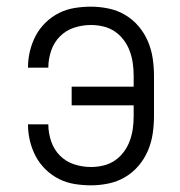

<svg xmlns="http://www.w3.org/2000/svg" viewBox="-20 -548 540 576"><path d="M253 8Q228 8 203.5 4Q179 0 157 -11Q135 -22 117 -39.5Q99 -57 87.5 -78.5Q76 -100 70 -124.5Q64 -149 64 -174V-175H125V-174Q125 -149 133.5 -124Q142 -99 160 -81Q178 -63 202.5 -55Q227 -47 253 -47Q272 -47 290.5 -51.5Q309 -56 324.5 -66.5Q340 -77 351.5 -92.5Q363 -108 369.5 -126Q376 -144 378.5 -162.5Q381 -181 381 -200V-232H195V-288H381V-320Q381 -339 378.5 -357.5Q376 -376 369.5 -394Q363 -412 351.5 -427.5Q340 -443 324.5 -453.5Q309 -464 290.5 -468.5Q272 -473 253 -473Q227 -473 202.5 -465Q178 -457 160 -439Q142 -421 133.5 -396Q125 -371 125 -346V-345H64V-346Q64 -371 70 -395.5Q76 -420 87.5 -441.5Q99 -463 117 -480.5Q135 -498 157 -509Q179 -520 203.5 -524Q228 -528 253 -528Q279 -528 305.5 -522.5Q332 -517 355 -503.5Q378 -490 395.5 -469.5Q413 -449 423.5 -424.5Q434 -400 438 -373.5Q442 -347 442 -320V-200Q442 -173 438 -146.5Q434 -120 423.5 -95.5Q413 -71 395.5 -50.5Q378 -30 355 -16.5Q332 -3 305.5 2.5Q279 8 253 8Z"/></svg>

Font: Iosevka SS18 Light
Style: Regular
Weight: 300
Monospace: yes
Designer: Belleve Invis
Foundry: Belleve Invis
Version: Version 25.1.1; ttfautohint (v1.8.4)